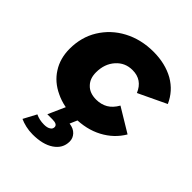

<svg xmlns="http://www.w3.org/2000/svg" viewBox="-216 -682 1049 1049"><g transform="rotate(45 308.5 -157.5)"><path d="M310 9C253 9 203 -1 160 -22C117 -42 83 -71 60 -108C36 -145 24 -189 24 -238C24 -297 38 -351 67 -398C96 -445 136 -483 187 -510C238 -537 296 -551 360 -551C421 -551 474 -538 519 -513C564 -487 596 -451 617 -404L455 -327C435 -375 400 -399 350 -399C311 -399 280 -385 255 -357C230 -329 217 -293 217 -249C217 -217 226 -192 245 -173C263 -154 289 -144 323 -144C348 -144 371 -150 390 -161C409 -172 426 -190 440 -215L579 -131C553 -87 517 -53 470 -28C423 -3 369 9 310 9ZM212 236C193 236 175 234 158 230C141 226 126 221 113 215L153 140C172 149 193 154 218 154C235 154 247 151 256 145C265 140 269 132 269 123C269 108 256 101 230 101H191L240 -9H339L313 51C336 54 353 62 365 75C377 88 383 103 383 120C383 156 367 184 336 205C305 226 263 236 212 236Z"/></g></svg>

Font: My Font
Style: Italic
Weight: 500
Designer: Julieta Ulanovsky
Foundry: Julieta Ulanovsky
Version: ""